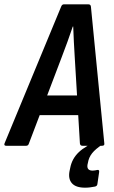

<svg xmlns="http://www.w3.org/2000/svg" viewBox="-49 -675 530 889"><path d="M-20 0Q-32 0 -28 -11L234 -644Q238 -655 247 -655H360Q371 -655 372 -644L434 -11Q436 0 423 0H333Q322 0 321 -11L297 -411Q295 -446 293 -481.5Q291 -517 290 -552H288Q276 -517 263.5 -482Q251 -447 237 -411L85 -11Q82 0 72 0ZM117 -142 150 -233H324L329 -142ZM345 194Q302 194 284 173.5Q266 153 273 117L276 103Q284 60 315.5 30Q347 0 406 -23L425 -6Q393 15 377.5 34.5Q362 54 358 79L356 88Q352 115 380 115Q386 115 391 114Q396 113 401 112Q412 110 410 122L402 177Q401 187 390 189Q379 191 368.5 192.5Q358 194 345 194Z"/></svg>

Font: Sofia Sans Condensed
Style: Bold Italic
Weight: 700
Italic angle: -9°
Version: Version 4.100